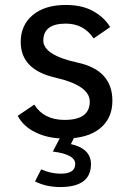

<svg xmlns="http://www.w3.org/2000/svg" viewBox="-20 -547 539 779"><path d="M242.2 15.1Q176.8 15.1 126 -9Q75.2 -33.2 51.8 -77.1L119.1 -122.6Q157.7 -60.5 242.2 -60.5Q344.2 -60.5 344.2 -134.8Q344.2 -200.2 204.1 -232.2Q64 -264.2 64 -377Q64 -444.8 112.8 -485.8Q161.6 -526.9 247.1 -526.9Q314.9 -526.9 360.4 -500.5Q405.8 -474.1 426.8 -437L359.9 -391.1Q319.8 -451.2 247.1 -451.2Q155.8 -451.2 155.8 -382.3Q155.8 -323.2 295.9 -292.7Q436 -262.2 436 -138.2Q436 -66.4 385.3 -25.6Q334.5 15.1 242.2 15.1ZM224.1 211.9Q167 211.9 122.1 189L147 140.1Q186.5 157.7 226.1 157.7Q285.2 157.7 285.2 118.2Q285.2 79.1 194.3 67.9L229.5 0.5H286.1L267.6 37.6Q349.1 56.2 349.1 119.1Q349.1 211.9 224.1 211.9Z"/></svg>

Font: Cadman
Style: Regular
Weight: 400
Designer: Paul James MIller
Foundry: High-Logic / Made with FontCreator
Version: Version 2.114;March 28, 2021;FontCreator 13.0.0.2683 64-bit